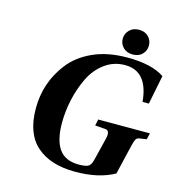

<svg xmlns="http://www.w3.org/2000/svg" viewBox="-127 -993 1045 1119"><g transform="rotate(15 395.5 -433.0)"><path d="M574 -881Q611 -881 632 -859Q653 -837 653 -806Q653 -776 632 -754Q611 -732 574 -732Q538 -732 516.5 -754Q495 -776 495 -806Q495 -836 516.5 -858.5Q538 -881 574 -881ZM111 -284Q111 -438 203 -558Q254 -626 342.5 -666.5Q431 -707 551 -707Q699 -707 775 -655L740 -480H702Q686 -661 549 -661Q480 -661 426 -620.5Q372 -580 341.5 -516Q311 -452 295.5 -381.5Q280 -311 280 -241Q280 -137 317.5 -84Q355 -31 437 -31Q481 -31 496 -41.5Q511 -52 518 -82L551 -216Q564 -268 535 -271L471 -276L479 -314H791L782 -276L741 -270Q725 -268 718.5 -257Q712 -246 705 -216L663 -38Q570 15 427 15Q278 15 194.5 -58Q111 -131 111 -284Z"/></g></svg>

Font: Lingua Franca
Style: Bold Italic
Weight: 700
Italic angle: -13°
Version: Version 1.19